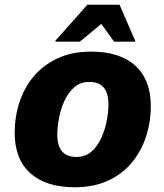

<svg xmlns="http://www.w3.org/2000/svg" viewBox="-20 -780 692 811"><path d="M42 -219Q42 -286 62 -347.5Q82 -409 122 -457Q162 -505 223 -533.5Q284 -562 365 -562Q486 -562 551.5 -502.5Q617 -443 617 -332Q617 -265 597 -203.5Q577 -142 537 -93.5Q497 -45 436.5 -17Q376 11 295 11Q174 11 108 -48.5Q42 -108 42 -219ZM222 -211Q222 -117 303 -117Q340 -117 365.5 -139Q391 -161 407 -195.5Q423 -230 430.5 -268.5Q438 -307 438 -340Q438 -434 357 -434Q320 -434 294.5 -412Q269 -390 253 -355.5Q237 -321 229.5 -282.5Q222 -244 222 -211ZM214 -604V-608L349 -760H485L551 -608V-604H462L408 -679L317 -604Z"/></svg>

Font: Kufam
Style: Bold Italic
Weight: 700
Italic angle: -11°
Designer: Artur Schmal
Foundry: Original Type
Version: Version 1.301; ttfautohint (v1.8.3)